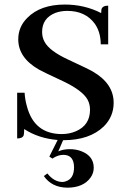

<svg xmlns="http://www.w3.org/2000/svg" viewBox="-20 -616 572 857"><path d="M487.3 -157.2Q487.3 -242.2 395.5 -295.9Q379.9 -305.7 285.2 -349.6Q200.2 -388.7 178.7 -429.7Q168 -449.2 168 -473.6Q168 -535.2 227.5 -558.6Q252 -567.4 280.3 -567.4Q361.3 -567.4 403.3 -509.8Q429.7 -471.7 429.7 -418H462.9V-590.8Q436.5 -590.8 432.6 -573.2Q431.6 -566.4 431.6 -557.6Q357.4 -595.7 269.5 -595.7Q160.2 -595.7 101.6 -536.1Q61.5 -496.1 61.5 -440.4Q61.5 -358.4 153.3 -305.7Q168 -296.9 262.7 -252.9Q348.6 -211.9 371.1 -170.9Q381.8 -150.4 381.8 -126Q381.8 -57.6 319.3 -30.3Q290 -17.6 255.9 -17.6Q131.8 -17.6 99.6 -143.6Q91.8 -170.9 89.8 -202.1H56.6V2Q81.1 2 85.9 -12.7Q87.9 -21.5 87.9 -40Q152.3 2 237.3 8.8L200.2 83L213.9 91.8Q238.3 75.2 262.7 75.2Q303.7 75.2 309.6 117.2Q310.5 124 310.5 130.9Q310.5 181.6 273.4 193.4Q265.6 196.3 257.8 196.3Q220.7 195.3 191.4 158.2L175.8 169.9Q210.9 220.7 280.3 221.7Q352.5 221.7 384.8 175.8Q398.4 156.2 398.4 132.8Q398.4 81.1 344.7 59.6Q320.3 49.8 292 49.8Q262.7 49.8 240.2 59.6L261.7 9.8H262.7Q379.9 9.8 443.4 -51.8Q487.3 -95.7 487.3 -157.2Z"/></svg>

Font: Abhaya Libre SemiBold
Style: Regular
Weight: 600
Designer: Pushpananda Ekanayake, Sol Matas, Pathum Egodawatta
Foundry: Mooniak
Version: Version 1.050 ; ttfautohint (v1.6)